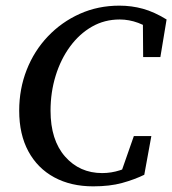

<svg xmlns="http://www.w3.org/2000/svg" viewBox="-20 -646 610 680"><path d="M310 14Q231 14 172 -18Q113 -50 80.5 -110Q48 -170 48 -254Q48 -331 74.5 -398.5Q101 -466 149.5 -517Q198 -568 262.5 -597Q327 -626 403 -626Q446 -626 486 -615Q526 -604 570 -577L548 -444H487L486 -576L528 -530Q502 -553 469.5 -565Q437 -577 404 -577Q350 -577 305.5 -551.5Q261 -526 228 -481Q195 -436 177 -377.5Q159 -319 159 -254Q159 -150 210.5 -91.5Q262 -33 342 -33Q374 -33 405 -43Q436 -53 466 -69L405 -24L454 -164H516L491 -27Q456 -10 412.5 2Q369 14 310 14Z"/></svg>

Font: Lisu Bosa
Style: Bold Italic
Weight: 700
Italic angle: -19°
Designer: David Morse, Annie Olsen, Victor Gaultney, Frank Grießhammer (Latin)
Foundry: SIL International
Version: Version 2.000